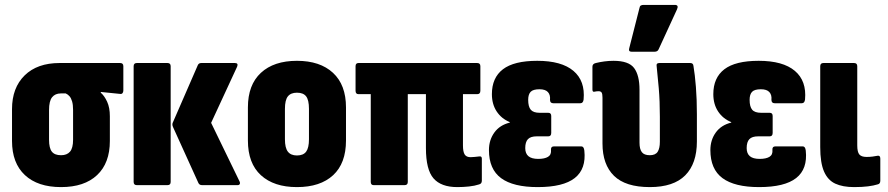

<svg xmlns="http://www.w3.org/2000/svg" viewBox="-20 -755 3620 783"><path d="M229 8Q134 8 81.5 -41Q29 -90 29 -180V-310Q29 -397 80.5 -447.5Q132 -498 223 -498H470Q483 -498 483 -485V-386Q483 -379 479.5 -375Q476 -371 470 -372L391 -380V-377Q406 -364 417 -340Q428 -316 428 -281V-180Q428 -90 376 -41Q324 8 229 8ZM229 -122Q253 -122 265.5 -136.5Q278 -151 278 -185V-307Q278 -328 274 -341.5Q270 -355 263.5 -362.5Q257 -370 248 -374H228Q205 -374 192.5 -358.5Q180 -343 180 -306V-185Q180 -151 191.5 -136.5Q203 -122 229 -122Z M804 0Q793 0 789 -9L686 -236Q680 -248 686 -258L787 -490Q791 -498 801 -498H938Q953 -498 947 -483L841 -254L956 -17Q960 -10 958 -5Q956 0 949 0ZM538 0Q525 0 525 -13V-485Q525 -498 538 -498H663Q676 -498 676 -485V-13Q676 0 663 0Z M1191 8Q1097 8 1044 -40.5Q991 -89 991 -182V-317Q991 -409 1044 -458Q1097 -507 1191 -507Q1285 -507 1338 -458Q1391 -409 1391 -317V-182Q1391 -89 1338.5 -40.5Q1286 8 1191 8ZM1191 -121Q1217 -121 1228.5 -136.5Q1240 -152 1240 -187V-311Q1240 -347 1228.5 -362Q1217 -377 1191 -377Q1166 -377 1154 -362Q1142 -347 1142 -311V-187Q1142 -152 1154 -136.5Q1166 -121 1191 -121Z M1845 8Q1779 8 1748 -27.5Q1717 -63 1717 -151V-371H1643V-13Q1643 0 1630 0H1504Q1492 0 1492 -13V-371H1442Q1430 -371 1430 -385V-485Q1430 -498 1442 -498H1926Q1939 -498 1939 -485V-385Q1939 -371 1926 -371H1868V-162Q1868 -136 1875 -125Q1882 -114 1899 -114Q1907 -114 1915.5 -115Q1924 -116 1934 -117Q1945 -119 1945 -108V-18Q1945 -6 1934 -3Q1916 3 1892.5 5.5Q1869 8 1845 8Z M2173 8Q2073 8 2023.5 -28.5Q1974 -65 1974 -143Q1974 -184 1996 -214.5Q2018 -245 2059 -255V-257Q2025 -271 2005.5 -300.5Q1986 -330 1986 -371Q1986 -438 2031 -472.5Q2076 -507 2171 -507Q2270 -507 2318.5 -466Q2367 -425 2360 -349Q2358 -334 2347 -334H2236Q2223 -334 2223 -348Q2225 -368 2214.5 -379.5Q2204 -391 2180 -391Q2154 -391 2144 -380.5Q2134 -370 2134 -348Q2134 -320 2144.5 -307.5Q2155 -295 2181 -295H2216Q2228 -295 2228 -282V-213Q2228 -199 2216 -199H2169Q2144 -199 2133 -187.5Q2122 -176 2122 -151Q2122 -129 2135 -118Q2148 -107 2175 -107Q2201 -107 2215 -115.5Q2229 -124 2227 -144Q2226 -158 2239 -158H2351Q2361 -158 2363 -141Q2371 -66 2324 -29Q2277 8 2173 8Z M2630 8Q2531 8 2484 -38Q2437 -84 2437 -170V-357Q2437 -372 2433.5 -377.5Q2430 -383 2421 -383Q2416 -383 2412.5 -382.5Q2409 -382 2404 -381Q2396 -379 2396 -390V-483Q2396 -495 2410 -498Q2426 -502 2444.5 -504.5Q2463 -507 2482 -507Q2544 -507 2566 -477.5Q2588 -448 2588 -389V-173Q2588 -147 2597.5 -134.5Q2607 -122 2630 -122Q2653 -122 2662 -136Q2671 -150 2671 -177V-279Q2671 -343 2666.5 -395.5Q2662 -448 2658 -484Q2655 -498 2669 -498H2795Q2807 -498 2808 -486Q2814 -451 2818 -400.5Q2822 -350 2822 -289V-178Q2822 -88 2774.5 -40Q2727 8 2630 8ZM2556 -544Q2542 -544 2546 -558L2588 -723Q2589 -730 2593.5 -732.5Q2598 -735 2604 -735H2732Q2749 -735 2741 -717L2666 -554Q2662 -544 2649 -544Z M3076 8Q2976 8 2926.5 -28.5Q2877 -65 2877 -143Q2877 -184 2899 -214.5Q2921 -245 2962 -255V-257Q2928 -271 2908.5 -300.5Q2889 -330 2889 -371Q2889 -438 2934 -472.5Q2979 -507 3074 -507Q3173 -507 3221.5 -466Q3270 -425 3263 -349Q3261 -334 3250 -334H3139Q3126 -334 3126 -348Q3128 -368 3117.5 -379.5Q3107 -391 3083 -391Q3057 -391 3047 -380.5Q3037 -370 3037 -348Q3037 -320 3047.5 -307.5Q3058 -295 3084 -295H3119Q3131 -295 3131 -282V-213Q3131 -199 3119 -199H3072Q3047 -199 3036 -187.5Q3025 -176 3025 -151Q3025 -129 3038 -118Q3051 -107 3078 -107Q3104 -107 3118 -115.5Q3132 -124 3130 -144Q3129 -158 3142 -158H3254Q3264 -158 3266 -141Q3274 -66 3227 -29Q3180 8 3076 8Z M3463 8Q3417 8 3386.5 -6Q3356 -20 3340.5 -55.5Q3325 -91 3325 -155V-485Q3325 -498 3338 -498H3463Q3476 -498 3476 -485V-162Q3476 -135 3484.5 -125Q3493 -115 3514 -115Q3527 -115 3538.5 -116.5Q3550 -118 3560 -120Q3570 -121 3570 -108V-18Q3570 -5 3559 -3Q3543 2 3519.5 5Q3496 8 3463 8Z"/></svg>

Font: Sofia Sans Condensed Black
Style: Regular
Weight: 900
Designer: Botio Nikoltchev, Ani Petrova
Foundry: lettersoup
Version: Version 4.101